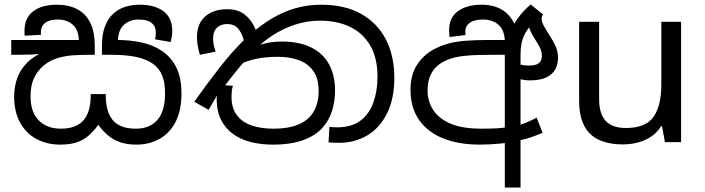

<svg xmlns="http://www.w3.org/2000/svg" viewBox="-20 -633 3138 855"><path d="M588 11Q543 11 511.5 -1Q480 -13 457.5 -33Q435 -53 418 -77Q398 -50 375.5 -30Q353 -10 323 0.5Q293 11 248 11Q189 11 142.5 -14Q96 -39 69.5 -87Q43 -135 43 -204Q43 -246 56.5 -284.5Q70 -323 101.5 -354.5Q133 -386 185 -406L187 -397Q153 -391 116 -390Q79 -389 50 -389H30V-455H331Q329 -502 303 -524Q277 -546 238 -546Q200 -546 181 -531Q162 -516 162 -489Q162 -487 162 -484Q162 -481 163 -478L90 -474Q89 -479 89 -485.5Q89 -492 89 -496Q89 -553 127.5 -582.5Q166 -612 233 -612Q287 -612 325 -591.5Q363 -571 382.5 -530.5Q402 -490 402 -430V-389H382Q347 -389 310 -387Q273 -385 238 -375Q203 -365 173 -340Q147 -318 131.5 -285Q116 -252 116 -204Q116 -134 152.5 -97Q189 -60 250 -60Q288 -60 313.5 -70.5Q339 -81 354.5 -100.5Q370 -120 377 -147.5Q384 -175 384 -208V-214H451V-208Q451 -176 457.5 -149Q464 -122 479 -102Q494 -82 520 -71Q546 -60 585 -60Q647 -60 681 -99Q715 -138 715 -218Q715 -264 702.5 -296Q690 -328 661 -349Q631 -370 586 -379.5Q541 -389 475 -389H434V-430Q434 -490 454 -530.5Q474 -571 511.5 -591.5Q549 -612 603 -612Q670 -612 708.5 -582.5Q747 -553 747 -496Q747 -483 745 -470.5Q743 -458 740 -446L670 -458Q672 -463 673 -472.5Q674 -482 674 -487Q674 -516 655 -531Q636 -546 598 -546Q559 -546 533 -523.5Q507 -501 505 -452L486 -455H501Q556 -455 607.5 -444.5Q659 -434 699.5 -407.5Q740 -381 764 -335Q788 -289 788 -217Q788 -140 761.5 -89.5Q735 -39 689.5 -14Q644 11 588 11Z M1194 11Q1145 11 1100.5 0.5Q1056 -10 1021 -34Q986 -58 965.5 -97Q945 -136 945 -193Q945 -204 946.5 -220.5Q948 -237 954 -255L1017 -251Q1014 -241 1012.5 -228.5Q1011 -216 1011 -202Q1011 -152 1034.5 -120.5Q1058 -89 1100 -74.5Q1142 -60 1197 -60Q1270 -60 1314.5 -81Q1359 -102 1379 -140Q1399 -178 1399 -227Q1399 -283 1375.5 -316.5Q1352 -350 1311 -365Q1270 -380 1219 -380Q1160 -380 1118 -370.5Q1076 -361 1026 -338L1113 -424Q1126 -430 1144 -435.5Q1162 -441 1185 -444.5Q1208 -448 1236 -448Q1310 -448 1363 -423Q1416 -398 1444 -349Q1472 -300 1472 -229Q1472 -185 1459.5 -142Q1447 -99 1416.5 -64.5Q1386 -30 1331.5 -9.5Q1277 11 1194 11ZM1490 3Q1477 3 1465.5 2.5Q1454 2 1443 1L1447 -68Q1453 -67 1464 -66.5Q1475 -66 1481 -66Q1546 -66 1585.5 -96Q1625 -126 1643 -177.5Q1661 -229 1661 -292Q1661 -375 1628.5 -430.5Q1596 -486 1538.5 -513.5Q1481 -541 1406 -541Q1348 -541 1294.5 -523.5Q1241 -506 1194 -475.5Q1147 -445 1108 -405L1095 -391Q1069 -361 1047 -334.5Q1025 -308 1005.5 -283Q986 -258 966 -230L954 -221L909 -144L845 -180Q904 -263 961.5 -336.5Q1019 -410 1080 -468L1098 -483Q1144 -523 1193 -552Q1242 -581 1296 -596.5Q1350 -612 1410 -612Q1516 -612 1588.5 -571Q1661 -530 1698.5 -457Q1736 -384 1736 -287Q1736 -192 1703 -127Q1670 -62 1614.5 -29.5Q1559 3 1490 3ZM991 -592Q1040 -592 1070 -568Q1100 -544 1115.5 -508Q1131 -472 1134 -434L1076 -398Q1072 -432 1063.5 -461Q1055 -490 1038 -508Q1021 -526 992 -526Q964 -526 946.5 -510Q929 -494 929 -459Q929 -443 932.5 -429.5Q936 -416 940 -403L870 -389Q864 -409 860.5 -429.5Q857 -450 857 -467Q857 -508 873.5 -535.5Q890 -563 920.5 -577.5Q951 -592 991 -592Z M2116 11Q2023 11 1954 -16.5Q1885 -44 1846.5 -98.5Q1808 -153 1808 -233Q1808 -300 1837.5 -345Q1867 -390 1915 -415Q1944 -430 1976.5 -439Q2009 -448 2053.5 -451.5Q2098 -455 2161 -455H2228Q2225 -502 2198.5 -524Q2172 -546 2131 -546Q2092 -546 2072 -531.5Q2052 -517 2052 -492Q2052 -488 2052.5 -484Q2053 -480 2053 -477L1982 -468Q1981 -477 1980.5 -485Q1980 -493 1980 -499Q1980 -554 2019 -583Q2058 -612 2126 -612Q2164 -612 2194.5 -600Q2225 -588 2246 -564.5Q2267 -541 2278 -507.5Q2289 -474 2289 -430V-389H2168Q2098 -389 2056.5 -385Q2015 -381 1990 -373Q1965 -365 1944 -352Q1915 -334 1899.5 -303.5Q1884 -273 1884 -229Q1884 -185 1907 -146.5Q1930 -108 1982.5 -84Q2035 -60 2124 -60Q2159 -60 2191 -61.5Q2223 -63 2254 -70L2274 -72Q2299 -77 2322 -86.5Q2345 -96 2370 -109L2396 -42Q2350 -21 2301.5 -9.5Q2253 2 2206 6.5Q2159 11 2116 11ZM2228 202V-393Q2233 -439 2247 -478Q2261 -517 2285 -550.5Q2309 -584 2343 -613L2398 -569Q2384 -558 2372 -547Q2360 -536 2350 -526Q2328 -503 2317 -481.5Q2306 -460 2302 -437.5Q2298 -415 2298 -389V202ZM2338 -275Q2316 -275 2286 -283Q2256 -291 2235 -310L2250 -366Q2276 -350 2296 -345.5Q2316 -341 2334 -341Q2367 -341 2380 -352Q2393 -363 2393 -384Q2393 -403 2385.5 -418.5Q2378 -434 2364 -456Q2348 -480 2341 -497.5Q2334 -515 2334 -536L2398 -569Q2395 -564 2393.5 -560Q2392 -556 2392 -548Q2392 -537 2399 -523Q2406 -509 2425 -479Q2443 -452 2454 -427.5Q2465 -403 2465 -376Q2465 -348 2453 -325Q2441 -302 2413.5 -288.5Q2386 -275 2338 -275Z M3013 -536V0H2941L2928 -71H2924Q2907 -43 2880 -25Q2853 -7 2821 1.5Q2789 10 2754 10Q2690 10 2646.5 -10.5Q2603 -31 2581 -74Q2559 -117 2559 -185V-536H2648V-191Q2648 -127 2677 -95Q2706 -63 2767 -63Q2856 -63 2890.5 -113Q2925 -163 2925 -257V-536Z"/></svg>

Font: lsinhala05
Style: Book
Weight: 400
Designer: Jelle Bosma - Monotype Design Team
Foundry: Monotype Imaging Inc.
Version: Version 2.003